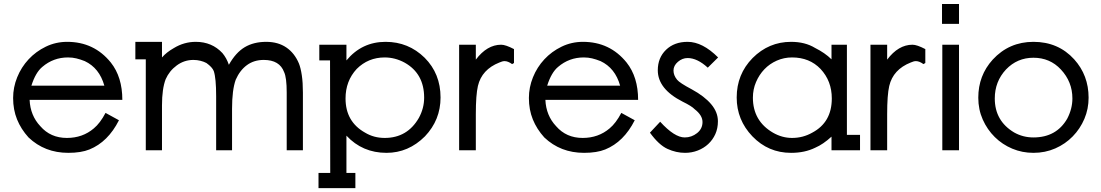

<svg xmlns="http://www.w3.org/2000/svg" viewBox="-20 -756 5538 966"><path d="M129 -253.5Q132.5 -174.5 183 -121Q234 -62 316.5 -62Q395.5 -62 452 -110Q484 -136.5 511 -188L578.5 -151Q523.5 -42 430 -4Q388 13 323.5 13Q205 13 123.5 -64.5Q85.5 -106.5 65.8 -155.2Q46 -204 46 -263Q46 -316.5 66.5 -367.2Q87 -418 123.8 -457.5Q160.5 -497 210.5 -521.2Q260.5 -545.5 318 -545.5Q453.5 -545.5 537.5 -441.5Q595.5 -368.5 595.5 -253.5ZM406.5 -448.5Q384 -457.5 364.2 -462.2Q344.5 -467 322 -467Q248.5 -467 193 -419.5Q159 -391.5 138 -325H505Q480 -414 406.5 -448.5Z M1422.5 -290.5Q1422.5 -365.5 1409.5 -393Q1387 -454.5 1307 -454.5Q1258 -454.5 1222.5 -428.5Q1187 -402.5 1166 -355Q1147.5 -303.5 1147.5 -209V0H1067.5V-272Q1067.5 -363 1055.5 -398.5Q1048 -418 1018.5 -439Q1005.5 -446 988.5 -450.2Q971.5 -454.5 953 -454.5Q907 -454.5 869.5 -427Q832 -399.5 813.5 -357.5Q795 -309 795 -226V0H713.5V-457.5H661V-545.5H795V-467Q817.5 -493 854.5 -514Q906 -545.5 965 -545.5Q1046.5 -545.5 1099 -489Q1120 -464 1131.5 -430Q1166 -491.5 1211.2 -518.5Q1256.5 -545.5 1319.5 -545.5Q1379 -545.5 1420.5 -517.2Q1462 -489 1484 -436.5Q1493 -414 1498.5 -377.2Q1504 -340.5 1504 -290.5V0H1422.5Z M1924.5 13Q1803.5 13 1723 -73.5V114H1768V190.5H1582.5V114H1641.5Q1641.5 -29 1641 -168.5Q1640.5 -308 1640.5 -452H1586.5V-531H1723V-452Q1800.5 -545.5 1920 -545.5Q2035 -545.5 2116.5 -465.5Q2196.5 -385.5 2196.5 -265.5Q2196.5 -152.5 2118 -70Q2035 13 1924.5 13ZM2016.5 -440.5Q1968 -467 1915.5 -467Q1832.5 -467 1774.5 -409Q1718.5 -348.5 1718.5 -260.5Q1718.5 -143.5 1817 -88.5Q1861 -62 1915.5 -62Q2029.5 -62 2087.5 -163Q2114 -211.5 2114 -264.5Q2114 -385.5 2016.5 -440.5Z M2556.5 -433.5Q2536 -448.5 2518.5 -448.5Q2508 -448.5 2492.5 -441.5Q2404 -406.5 2384.5 -323.5Q2374 -278.5 2374 -181.5V0H2290V-531H2374V-456Q2430.5 -531 2501.5 -531Q2524 -531 2566 -509V-439L2556.5 -433.5Z M2724 -253.5Q2727.5 -174.5 2778 -121Q2829 -62 2911.5 -62Q2990.5 -62 3047 -110Q3079 -136.5 3106 -188L3173.5 -151Q3118.5 -42 3025 -4Q2983 13 2918.5 13Q2800 13 2718.5 -64.5Q2680.5 -106.5 2660.8 -155.2Q2641 -204 2641 -263Q2641 -316.5 2661.5 -367.2Q2682 -418 2718.8 -457.5Q2755.5 -497 2805.5 -521.2Q2855.5 -545.5 2913 -545.5Q3048.5 -545.5 3132.5 -441.5Q3190.5 -368.5 3190.5 -253.5ZM3001.5 -448.5Q2979 -457.5 2959.2 -462.2Q2939.5 -467 2917 -467Q2843.5 -467 2788 -419.5Q2754 -391.5 2733 -325H3100Q3075 -414 3001.5 -448.5Z M3426.5 13Q3382 13 3338.5 -6.8Q3295 -26.5 3250 -88.5L3301.5 -143.5Q3373.5 -64.5 3425 -64.5Q3459.5 -64.5 3487 -86.2Q3514.5 -108 3514.5 -142Q3514.5 -176 3475 -206.5Q3460.5 -222 3414.5 -244.5Q3289.5 -308 3289.5 -402.5Q3289.5 -465.5 3331 -505.5Q3372.5 -545.5 3439.5 -545.5Q3514.5 -545.5 3593 -467L3541 -415.5Q3488 -464 3439.5 -464Q3413 -464 3390.8 -445Q3368.5 -426 3368.5 -401Q3368.5 -377 3386.5 -355Q3399 -339 3460.5 -306.5Q3524 -272 3558 -231.8Q3592 -191.5 3592 -146Q3592 -110 3579 -81.2Q3566 -52.5 3543.5 -31.5Q3521 -10.5 3490.8 1.2Q3460.5 13 3426.5 13Z M4163.5 -68.5Q4121.5 -30 4082 -13Q4055.5 0 4025.2 6.5Q3995 13 3960 13Q3845.5 13 3765.5 -70Q3686.5 -152.5 3686.5 -265.5Q3686.5 -382.5 3766.5 -464Q3848 -545.5 3960 -545.5Q4030.5 -545.5 4080.5 -515Q4130.5 -490 4163.5 -457.5V-531H4241V-77.5H4307V0H4163.5ZM3965 -467Q3924.5 -467 3888.2 -451Q3852 -435 3825.8 -407.5Q3799.5 -380 3783.8 -343.2Q3768 -306.5 3768 -264.5Q3768 -147.5 3869 -88.5Q3915 -62 3965 -62Q4020 -62 4066.5 -88.5Q4165 -140.5 4165 -260.5Q4165 -348.5 4108.5 -409Q4053 -467 3965 -467Z M4626 -433.5Q4605.5 -448.5 4588 -448.5Q4577.5 -448.5 4562 -441.5Q4473.5 -406.5 4454 -323.5Q4443.5 -278.5 4443.5 -181.5V0H4359.5V-531H4443.5V-456Q4500 -531 4571 -531Q4593.5 -531 4635.5 -509V-439L4626 -433.5Z M4805 -531V0H4721V-531ZM4805 -736V-636H4719.5V-736Z M5179.5 13Q5123 13 5073 -8Q5023 -29 4985 -66.5Q4947 -104 4924.5 -154.5Q4902 -205 4902 -264.5Q4902 -376 4974.5 -456Q5057 -545.5 5179.5 -545.5Q5304.5 -545.5 5384.5 -457.5Q5457 -377 5457 -264.5Q5457 -208 5435.8 -158Q5414.5 -108 5377.2 -69.8Q5340 -31.5 5289.2 -9.2Q5238.5 13 5179.5 13ZM5179.5 -465.5Q5098 -465.5 5041.5 -406.5Q4985 -346 4985 -260.5Q4985 -147.5 5082.5 -89.5Q5127 -64.5 5179.5 -64.5Q5295 -64.5 5349.5 -159Q5375.5 -209 5375.5 -260.5Q5375.5 -344.5 5317.5 -406.5Q5262.5 -465.5 5179.5 -465.5Z"/></svg>

Font: MM Phetkon
Style: Regular
Weight: 400
Designer: Khon Soe Zaw Thu
Version: Version 1.00 July 15, 2016, initial release